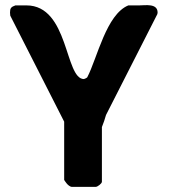

<svg xmlns="http://www.w3.org/2000/svg" viewBox="-20 -728 658 748"><path d="M230 -254V-27C230 -26 237 -17 240 -13C244 -8 253 0 260 0H353C360 0 377 -13 377 -20V-233C383 -248 389 -265 393 -280L593 -673C593 -674 594 -678 594 -679C594 -716 546 -707 523 -707H480C394 -672 359 -502 320 -427C319 -425 309 -420 307 -420C232 -420 249 -707 83 -707H40C23 -701 19 -696 19 -679C19 -676 20 -667 20 -667Z"/></svg>

Font: Asimov Print
Style: C
Weight: 500
Designer: Google
Version: Version 2.000980: 2014